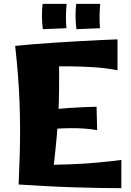

<svg xmlns="http://www.w3.org/2000/svg" viewBox="-20 -975 683 1000"><path d="M77 -14Q81 -101 83 -174Q85 -247 84.5 -314.5Q84 -382 81.5 -447.5Q79 -513 73.5 -583.5Q68 -654 59 -736L287 -720Q288 -638 288 -571Q288 -504 286.5 -444.5Q285 -385 280.5 -325Q276 -265 269 -196.5Q262 -128 252 -42ZM612 5Q568 5 502.5 4Q437 3 361.5 0.5Q286 -2 212 -6Q138 -10 77 -14L127 -117Q172 -115 230 -116Q288 -117 353.5 -119.5Q419 -122 485 -128Q551 -134 612 -142ZM486 -297Q426 -308 352 -307.5Q278 -307 187 -298V-397Q267 -408 344.5 -413Q422 -418 483 -419ZM592 -609Q532 -621 467 -625Q402 -629 341.5 -629.5Q281 -630 231 -628Q181 -626 151 -626L59 -736Q96 -740 150.5 -744.5Q205 -749 267.5 -753Q330 -757 392 -760.5Q454 -764 506.5 -766.5Q559 -769 592 -770ZM203 -823Q199 -853 198.5 -889.5Q198 -926 202 -955H327Q324 -923 323.5 -891Q323 -859 326 -828ZM378 -823Q374 -853 373.5 -889.5Q373 -926 377 -955H502Q499 -923 498.5 -891Q498 -859 501 -828Z"/></svg>

Font: Marhey Light SemiBold
Style: Regular
Weight: 600
Version: Version 1.000